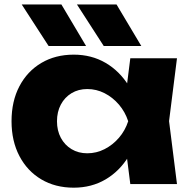

<svg xmlns="http://www.w3.org/2000/svg" viewBox="-20 -836 866 872"><path d="M571.8 0 545.6 -205.8 573.4 -285.4 545.6 -364 571.8 -571.4H783.8L747.8 -286L783.8 0ZM619.6 -285.4Q606 -194.6 564.7 -126.7Q523.4 -58.8 459.5 -21.2Q395.6 16.4 314.8 16.4Q231.2 16.4 167.5 -21.4Q103.8 -59.2 68.1 -127.4Q32.4 -195.6 32.4 -285.4Q32.4 -376.2 68.1 -444.2Q103.8 -512.2 167.5 -550Q231.2 -587.8 314.8 -587.8Q395.6 -587.8 459.5 -550.5Q523.4 -513.2 565.2 -445.5Q607 -377.8 619.6 -285.4ZM238.8 -285.4Q238.8 -242.8 256.3 -210.1Q273.8 -177.4 304.9 -158.6Q336 -139.8 376.4 -139.8Q417.8 -139.8 454.8 -158.6Q491.8 -177.4 520.1 -210.1Q548.4 -242.8 562.2 -285.4Q548.4 -328 520.1 -361Q491.8 -394 454.8 -412.8Q417.8 -431.6 376.4 -431.6Q336 -431.6 304.9 -412.8Q273.8 -394 256.3 -361Q238.8 -328 238.8 -285.4ZM509.2 -815.8 621.8 -627H451.2L329.4 -815.8ZM258.8 -815.8 371 -627H200.8L78.6 -815.8Z"/></svg>

Font: Unbounded
Style: Regular
Weight: 400
Designer: Luke Prowse, Jean-Baptiste Morizot, Fátima Lázaro, Florian Runge
Foundry: NaN
Version: Version 1.701;gftools[0.9.28.dev5+ged2979d]